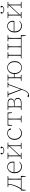

<svg xmlns="http://www.w3.org/2000/svg" viewBox="2726 -3474 1003 6495"><g transform="rotate(-90 3227.5 -226.5)"><path d="M401 -260Q401 -287 400.5 -321.5Q400 -356 400 -390Q400 -424 399 -449H255Q249 -373 228 -296.5Q207 -220 175 -150Q143 -80 104 -21H399Q400 -47 400 -80.5Q400 -114 400.5 -148.5Q401 -183 401 -210ZM68 -21Q110 -78 144.5 -147Q179 -216 202.5 -291.5Q226 -367 232 -444L153 -450V-470H518V-450L431 -445Q431 -419 430.5 -386Q430 -353 429.5 -319.5Q429 -286 429 -260V-210Q429 -183 429.5 -148.5Q430 -114 430.5 -80.5Q431 -47 431 -21H523L522 140H500L488 0H65L53 140H31L30 -21Z M828 -463Q777 -463 737.5 -435.5Q698 -408 674.5 -362.5Q651 -317 648 -264L958 -263Q969 -263 973.5 -271.5Q978 -280 978 -302Q978 -344 961 -380.5Q944 -417 910.5 -440Q877 -463 828 -463ZM836 13Q781 13 730.5 -13Q680 -39 647.5 -94.5Q615 -150 615 -237Q615 -313 645 -368Q675 -423 724 -453Q773 -483 828 -483Q886 -483 926 -457.5Q966 -432 987 -390Q1008 -348 1008 -299Q1008 -265 1002 -242L647 -243Q648 -161 675.5 -110Q703 -59 746 -36Q789 -13 836 -13Q932 -13 993 -77L1004 -66Q974 -29 929.5 -8Q885 13 836 13Z M1439 -450V-470H1647V-450L1559 -445Q1559 -419 1558.5 -386Q1558 -353 1557.5 -319.5Q1557 -286 1557 -260V-210Q1557 -184 1557.5 -151Q1558 -118 1558.5 -84.5Q1559 -51 1559 -25L1647 -20V0H1439V-20L1531 -26V-396L1215 -55V-26L1305 -20V0H1099V-20L1186 -25Q1187 -51 1187 -84.5Q1187 -118 1187.5 -151Q1188 -184 1188 -210V-260Q1188 -286 1187.5 -319.5Q1187 -353 1187 -386Q1187 -419 1186 -445L1099 -450V-470H1305V-450L1215 -444V-83L1531 -424V-444ZM1383 -585Q1327 -585 1290.5 -613Q1254 -641 1251 -683Q1259 -708 1282 -708Q1306 -708 1306 -682Q1306 -658 1285 -643Q1303 -621 1329 -613Q1355 -605 1383 -605Q1411 -605 1437 -613Q1463 -621 1481 -643Q1460 -658 1460 -682Q1460 -708 1484 -708Q1507 -708 1515 -683Q1512 -641 1475.5 -613Q1439 -585 1383 -585Z M1964 13Q1900 13 1850 -18.5Q1800 -50 1772 -106Q1744 -162 1744 -235Q1744 -314 1776.5 -369Q1809 -424 1861 -453.5Q1913 -483 1972 -483Q2025 -483 2068 -457Q2111 -431 2133 -378Q2128 -358 2111 -358Q2092 -358 2085 -377L2062 -436Q2038 -451 2016 -457Q1994 -463 1970 -463Q1916 -463 1872 -434.5Q1828 -406 1802 -355Q1776 -304 1776 -236Q1776 -171 1800.5 -120.5Q1825 -70 1868 -41.5Q1911 -13 1966 -13Q2010 -13 2050.5 -29.5Q2091 -46 2123 -79L2134 -69Q2104 -33 2063 -10Q2022 13 1964 13Z M2218 -324 2226 -470H2668L2676 -324H2654L2636 -449H2463Q2463 -424 2462.5 -390Q2462 -356 2461.5 -321.5Q2461 -287 2461 -260V-210Q2461 -184 2461.5 -151Q2462 -118 2462.5 -84.5Q2463 -51 2463 -25L2560 -20V0H2334V-20L2431 -25Q2432 -51 2432 -84.5Q2432 -118 2432.5 -151Q2433 -184 2433 -210V-260Q2433 -287 2432.5 -321.5Q2432 -356 2432 -390Q2432 -424 2431 -449H2258L2240 -324Z M2759 -450V-470H2983Q3068 -470 3105 -439Q3142 -408 3142 -356Q3142 -319 3119.5 -288.5Q3097 -258 3039 -247Q3104 -238 3134 -207Q3164 -176 3164 -123Q3164 -91 3147 -63Q3130 -35 3093.5 -17.5Q3057 0 2996 0H2759V-20L2846 -25Q2847 -51 2847 -84.5Q2847 -118 2847.5 -151Q2848 -184 2848 -210V-260Q2848 -286 2847.5 -319.5Q2847 -353 2847 -386Q2847 -419 2846 -445ZM2876 -210Q2876 -183 2876.5 -148.5Q2877 -114 2877.5 -80.5Q2878 -47 2878 -21H2990Q3064 -21 3098.5 -48.5Q3133 -76 3133 -125Q3133 -156 3119.5 -181Q3106 -206 3073.5 -221Q3041 -236 2984 -236H2876ZM2978 -449H2878Q2877 -412 2876.5 -358Q2876 -304 2876 -255H2982Q3047 -255 3079.5 -279Q3112 -303 3112 -356Q3112 -399 3081.5 -424Q3051 -449 2978 -449Z M3514 -450V-470H3697V-450L3629 -445L3436 75Q3402 166 3354.5 210.5Q3307 255 3255 255Q3233 255 3212 248Q3191 241 3185 225Q3190 205 3217 205Q3229 205 3242.5 211Q3256 217 3269 227L3277 233Q3318 223 3354 181Q3390 139 3415 73L3439 8L3264 -445L3190 -450V-470H3384V-450L3297 -445L3452 -27L3603 -444Z M4189 -7Q4272 -7 4323 -67Q4374 -127 4374 -233Q4374 -339 4323 -401Q4272 -463 4189 -463Q4106 -463 4055 -401Q4004 -339 4004 -233Q4004 -127 4055 -67Q4106 -7 4189 -7ZM4189 13Q4136 13 4086 -13Q4036 -39 4004 -93.5Q3972 -148 3972 -233V-236H3858Q3858 -178 3858.5 -120.5Q3859 -63 3860 -25L3947 -20V0H3741V-20L3828 -25Q3829 -51 3829 -84.5Q3829 -118 3829.5 -151Q3830 -184 3830 -210V-260Q3830 -286 3829.5 -319.5Q3829 -353 3829 -386Q3829 -419 3828 -445L3741 -450V-470H3947V-450L3860 -445Q3860 -419 3859.5 -385.5Q3859 -352 3858.5 -318Q3858 -284 3858 -257H3973Q3978 -334 4010.5 -384Q4043 -434 4090.5 -458.5Q4138 -483 4189 -483Q4243 -483 4292.5 -456Q4342 -429 4374 -374Q4406 -319 4406 -233Q4406 -148 4374 -93.5Q4342 -39 4292.5 -13Q4243 13 4189 13Z M5075 -450V-470H5281V-450L5194 -445Q5194 -419 5193.5 -386Q5193 -353 5192.5 -319.5Q5192 -286 5192 -260V-210Q5192 -183 5192.5 -148.5Q5193 -114 5193.5 -80.5Q5194 -47 5194 -21H5286L5281 140H5259L5250 0H4503V-20L4590 -25Q4591 -51 4591 -84.5Q4591 -118 4591.5 -151Q4592 -184 4592 -210V-260Q4592 -286 4591.5 -319.5Q4591 -353 4591 -386Q4591 -419 4590 -445L4503 -450V-470H4709V-450L4622 -445Q4622 -419 4621.5 -386Q4621 -353 4620.5 -319.5Q4620 -286 4620 -260V-210Q4620 -183 4620.5 -148.5Q4621 -114 4621.5 -80.5Q4622 -47 4622 -21H4876Q4877 -47 4877 -80.5Q4877 -114 4877.5 -148.5Q4878 -183 4878 -210V-260Q4878 -286 4877.5 -319.5Q4877 -353 4877 -386Q4877 -419 4876 -445L4789 -450V-470H4995V-450L4908 -445Q4908 -419 4907.5 -386Q4907 -353 4906.5 -319.5Q4906 -286 4906 -260V-210Q4906 -183 4906.5 -148.5Q4907 -114 4907.5 -80.5Q4908 -47 4908 -21H5162Q5163 -47 5163 -80.5Q5163 -114 5163.5 -148.5Q5164 -183 5164 -210V-260Q5164 -286 5163.5 -319.5Q5163 -353 5163 -386Q5163 -419 5162 -445Z M5591 -463Q5540 -463 5500.5 -435.5Q5461 -408 5437.5 -362.5Q5414 -317 5411 -264L5721 -263Q5732 -263 5736.5 -271.5Q5741 -280 5741 -302Q5741 -344 5724 -380.5Q5707 -417 5673.5 -440Q5640 -463 5591 -463ZM5599 13Q5544 13 5493.5 -13Q5443 -39 5410.5 -94.5Q5378 -150 5378 -237Q5378 -313 5408 -368Q5438 -423 5487 -453Q5536 -483 5591 -483Q5649 -483 5689 -457.5Q5729 -432 5750 -390Q5771 -348 5771 -299Q5771 -265 5765 -242L5410 -243Q5411 -161 5438.5 -110Q5466 -59 5509 -36Q5552 -13 5599 -13Q5695 -13 5756 -77L5767 -66Q5737 -29 5692.5 -8Q5648 13 5599 13Z M6202 -450V-470H6410V-450L6322 -445Q6322 -419 6321.5 -386Q6321 -353 6320.5 -319.5Q6320 -286 6320 -260V-210Q6320 -184 6320.5 -151Q6321 -118 6321.5 -84.5Q6322 -51 6322 -25L6410 -20V0H6202V-20L6294 -26V-396L5978 -55V-26L6068 -20V0H5862V-20L5949 -25Q5950 -51 5950 -84.5Q5950 -118 5950.5 -151Q5951 -184 5951 -210V-260Q5951 -286 5950.5 -319.5Q5950 -353 5950 -386Q5950 -419 5949 -445L5862 -450V-470H6068V-450L5978 -444V-83L6294 -424V-444ZM6146 -585Q6090 -585 6053.5 -613Q6017 -641 6014 -683Q6022 -708 6045 -708Q6069 -708 6069 -682Q6069 -658 6048 -643Q6066 -621 6092 -613Q6118 -605 6146 -605Q6174 -605 6200 -613Q6226 -621 6244 -643Q6223 -658 6223 -682Q6223 -708 6247 -708Q6270 -708 6278 -683Q6275 -641 6238.5 -613Q6202 -585 6146 -585Z"/></g></svg>

Font: Source Serif Pro ExtraLight
Style: Regular
Weight: 200
Designer: Frank Grießhammer
Foundry: Adobe Systems Incorporated
Version: Version 3.001;hotconv 1.0.111;makeotfexe 2.5.65597